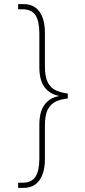

<svg xmlns="http://www.w3.org/2000/svg" viewBox="-20 -780 415 932"><path d="M68 132V107H89Q133 107 152 78Q171 49 171 -9V-175Q171 -238 196.5 -272Q222 -306 265 -313V-315Q222 -323 196.5 -356.5Q171 -390 171 -454V-618Q171 -678 152 -706.5Q133 -735 89 -735H68V-760H95Q145 -760 171.5 -723.5Q198 -687 198 -621V-458Q198 -406 212.5 -379Q227 -352 252 -341Q277 -330 309 -326V-302Q277 -299 252 -287.5Q227 -276 212.5 -249.5Q198 -223 198 -171V-8Q198 58 171.5 95Q145 132 94 132Z"/></svg>

Font: Noto Serif Khmer SemiCondensed Thin
Style: Regular
Weight: 250
Width: 4
Designer: Danh Hong and the Monotype Design Team
Foundry: Monotype Imaging Inc.
Version: Version 2.004